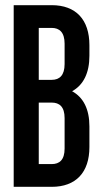

<svg xmlns="http://www.w3.org/2000/svg" viewBox="-20 -723 390 743"><path d="M33 -703V0H180C274 0 326 -56 326 -154V-234C326 -300 303 -346 259 -370C303 -394 326 -441 326 -507V-548C326 -647 274 -703 180 -703ZM130 -615H180C210 -615 230 -598 230 -554V-475C230 -431 210 -414 180 -414H130ZM130 -326H180C210 -326 230 -310 230 -266V-148C230 -104 210 -88 180 -88C149 -88 131 -88 130 -88Z"/></svg>

Font: Modon Arabic
Style: Bold
Weight: 700
Designer: Ahmedzaza
Foundry: Ahmedzaza
Version: Version 2.010